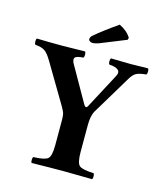

<svg xmlns="http://www.w3.org/2000/svg" viewBox="-121 -928 896 1025"><g transform="rotate(15 326.5 -415.5)"><path d="M387.2 -122.1Q387.2 -62 404.1 -47.6Q420.9 -33.2 483.9 -30.8Q487.8 -25.9 487.8 -13.9Q487.8 -2 483.9 2Q383.8 0 325.2 0Q248 0 149.9 2Q146 -2 146 -13.9Q146 -25.9 149.9 -30.8Q212.9 -32.7 230 -47.4Q247.1 -62 247.1 -122.1V-258.8Q247.1 -285.6 243.7 -297.4Q240.2 -309.1 227.1 -332L99.6 -546.9Q76.2 -586.9 57.9 -598.6Q39.6 -610.4 5.9 -612.8Q1 -617.7 1 -629.9Q1 -642.1 4.9 -647Q64.9 -645 147 -645Q190.9 -645 271 -647Q275.9 -642.1 275.9 -630.1Q275.9 -618.2 271 -612.8Q231 -610.8 224.4 -597.9Q217.8 -585 235.8 -557.1L340.3 -373Q353 -351.1 362.8 -370.1L465.8 -564Q478 -585.9 464.1 -598.4Q450.2 -610.8 415 -612.8Q410.2 -617.7 410.2 -629.9Q410.2 -642.1 415 -647Q495.1 -645 525.9 -645Q559.1 -645 619.1 -647Q624 -642.1 624 -630.1Q624 -618.2 619.1 -612.8Q583 -609.4 565.7 -600.8Q548.3 -592.3 532.2 -564.9L403.8 -351.1Q386.7 -322.8 387.2 -267.6ZM413.1 -833Q456.1 -813 478 -777.8L475.1 -766.1L331.1 -708Q313 -701.2 295.9 -701.2Q289.1 -701.2 282.5 -705.6Q275.9 -710 275.9 -715.8Q275.9 -728 286.1 -736.8Q331.1 -775.9 413.1 -833Z"/></g></svg>

Font: Linux Libertine
Style: Bold
Weight: 700
Designer: Philipp H. Poll
Foundry: Philipp H. Poll
Version: Version 5.0.3